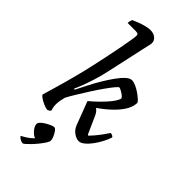

<svg xmlns="http://www.w3.org/2000/svg" viewBox="-321 -867 1187 1187"><g transform="rotate(45 272.5 -273.0)"><path d="M121 0Q111 0 97 -5Q83 -10 68.5 -17.5Q54 -25 44 -33Q34 -41 32 -46Q35 -57 42.5 -82Q50 -107 60 -141.5Q70 -176 80.5 -214Q91 -252 100 -288Q113 -338 125 -392.5Q137 -447 148 -499.5Q159 -552 167.5 -597Q176 -642 181 -673Q186 -704 186 -714Q186 -724 180 -727.5Q174 -731 163 -731H91Q91 -740 94 -750Q97 -760 99 -764Q114 -771 136.5 -779.5Q159 -788 182 -794Q205 -800 221 -800Q250 -800 268 -785.5Q286 -771 286 -747Q286 -744 284.5 -736.5Q283 -729 280 -717Q277 -705 273 -686L221 -449Q209 -392 193.5 -342Q178 -292 164.5 -258Q151 -224 144 -211L151 -207Q168 -241 188.5 -281Q209 -321 232 -359.5Q255 -398 278 -430Q301 -462 322 -481Q343 -500 361 -500Q376 -500 396 -491Q416 -482 435 -469Q454 -456 467.5 -443.5Q481 -431 483 -425Q483 -395 466 -363Q449 -331 414 -295.5Q379 -260 324 -221Q336 -214 344 -202Q352 -190 359 -173L405 -70L412 -66Q422 -76 438.5 -95.5Q455 -115 471.5 -137.5Q488 -160 498 -176Q506 -176 514 -172Q522 -168 524 -163Q518 -142 504 -114.5Q490 -87 471 -60.5Q452 -34 431.5 -17Q411 0 394 0Q372 0 349 -16.5Q326 -33 315 -61L257 -214Q280 -233 302.5 -254.5Q325 -276 345 -298Q365 -320 378 -339.5Q391 -359 394 -374Q389 -384 377 -392.5Q365 -401 353.5 -407Q342 -413 337 -413Q332 -413 315 -392.5Q298 -372 275 -339.5Q252 -307 227.5 -268.5Q203 -230 180.5 -193.5Q158 -157 144 -130Q140 -114 136.5 -97.5Q133 -81 133 -62Q133 -50 135 -38Q137 -26 141 -15Q140 -12 134.5 -7.5Q129 -3 121 0ZM159 254Q146 254 133 246Q120 238 117 230Q135 221 151 210.5Q167 200 180 188Q193 176 201 165L197 178Q185 178 170 166.5Q155 155 144.5 138.5Q134 122 134 108Q134 99 145 88Q156 77 172 67.5Q188 58 203 51.5Q218 45 225 45Q235 45 245 58.5Q255 72 262.5 89.5Q270 107 270 119Q270 128 260 144Q250 160 235 179Q220 198 204 215Q188 232 175.5 243Q163 254 159 254Z"/></g></svg>

Font: Texturina Medium 12pt Medium
Style: Italic
Weight: 500
Italic angle: -11°
Version: Version 1.002